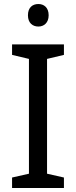

<svg xmlns="http://www.w3.org/2000/svg" viewBox="-20 -935 379 955"><path d="M171 -915C142 -915 119 -898 119 -859C119 -821 142 -803 171 -803C198 -803 222 -821 222 -859C222 -898 198 -915 171 -915ZM298 0V-52L214 -71V-642L298 -662V-714H40V-662L124 -642V-71L40 -52V0Z"/></svg>

Font: Noto Sans Hebrew Droid
Style: Bold
Weight: 700
Designer: Monotype Design Team
Foundry: Monotype Imaging Inc.
Version: Version 1.100